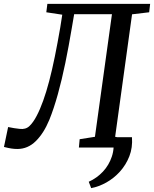

<svg xmlns="http://www.w3.org/2000/svg" viewBox="-54 -763 796 993"><path d="M628.5 -53.5Q632.5 0.5 615 45.2Q597.5 90 566.2 124.5Q535 159 496 180.8Q457 202.5 417.5 210L405 177Q447 158 478.2 124.8Q509.5 91.5 524.5 46.5Q539.5 1.5 531 -53.5ZM329.5 -689.5 317 -616Q301.5 -523.5 283.8 -437Q266 -350.5 245.2 -275.8Q224.5 -201 201 -143Q172.5 -74 131.2 -33.2Q90 7.5 35.5 7.5Q20.5 7.5 5.2 5.2Q-10 3 -33.5 -3L-12 -106Q4.5 -102.5 19.2 -100.2Q34 -98 47.5 -96.5Q78.5 -92.5 98 -110.8Q117.5 -129 135.5 -163.5Q153 -196.5 169.2 -241.8Q185.5 -287 200.5 -344Q215.5 -401 229.5 -470Q243.5 -539 257.5 -620L268 -687L185.5 -699.5L191 -743H722.5L717.5 -699.5L629 -689L541.5 -55.5L622.5 -39.5L618 0H354L358 -43L437 -55.5L525 -689.5Z"/></svg>

Font: Merriweather 20pt
Style: Italic
Weight: 400
Italic angle: -7.8°
Version: Version 2.101